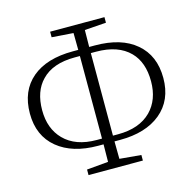

<svg xmlns="http://www.w3.org/2000/svg" viewBox="-108 -845 973 966"><g transform="rotate(-15 378.0 -361.5)"><path d="M349 -148V-578H322Q207 -578 149 -517Q95 -462 95 -363Q95 -267 152 -209Q212 -148 322 -148ZM406 -578V-148H433Q544 -148 605 -209Q662 -267 662 -363Q662 -462 608 -517Q548 -578 433 -578ZM406 -118 407 -27 519 -17V12H236V-17L348 -27L349 -118H321Q188 -118 110 -182Q31 -247 31 -363Q31 -481 108 -546Q184 -610 321 -610H349L348 -698L236 -706V-735H519V-706L407 -698L406 -610H435Q573 -610 649 -545Q726 -480 726 -363Q726 -247 647 -182Q569 -118 435 -118Z"/></g></svg>

Font: Source Han Serif SC ExtraLight
Style: Regular
Weight: 250
Designer: Ryoko NISHIZUKA  (kana & ideographs); Frank Grießhammer (Latin, Greek & Cyrillic); Wenlong ZHANG  (bopomofo); Sandoll Co
Foundry: Adobe Systems Incorporated
Version: Version 1.001 October 20, 2017